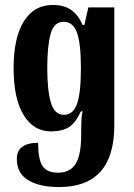

<svg xmlns="http://www.w3.org/2000/svg" viewBox="-20 -522 540 776"><path d="M48 120Q48 56 134 55Q134 122 152 149Q170 176 214 176Q263 176 285.5 140.5Q308 105 308 25V7Q308 -16 309 -36.5Q310 -57 314 -72H307Q286 -26 259 -8.5Q232 9 186 9Q116 9 75.5 -57Q35 -123 35 -247Q35 -370 76.5 -436Q118 -502 193 -502Q237 -502 266 -483Q295 -464 314 -421H321L337 -492H442V-16Q442 234 219 234Q139 234 93.5 206Q48 178 48 120ZM307 -246Q307 -347 291 -390.5Q275 -434 237 -434Q198 -434 184.5 -385Q171 -336 171 -246Q171 -158 185.5 -108Q200 -58 238 -58Q276 -58 291.5 -102.5Q307 -147 307 -246Z"/></svg>

Font: Noto Serif Armenian SmBold Cond
Style: Regular
Weight: 600
Width: 3
Designer: Monotype Design team
Foundry: Monotype Imaging Inc.
Version: Version 1.000